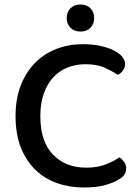

<svg xmlns="http://www.w3.org/2000/svg" viewBox="-20 -818 623 852"><path d="M535 -535Q535 -518 525.5 -505Q516 -492 503 -486Q477 -503 443.5 -518Q410 -533 359 -533Q315 -533 278.5 -518Q242 -503 215.5 -474Q189 -445 174 -402Q159 -359 159 -303Q159 -190 215 -132Q271 -74 363 -74Q412 -74 448 -88Q484 -102 510 -120Q521 -113 530.5 -100Q540 -87 540 -70Q540 -56 532.5 -44Q525 -32 508 -22Q486 -8 448 3Q410 14 352 14Q288 14 233 -5.5Q178 -25 137 -64.5Q96 -104 72.5 -163.5Q49 -223 49 -303Q49 -381 73 -441Q97 -501 137.5 -541Q178 -581 232 -601.5Q286 -622 347 -622Q390 -622 424.5 -614.5Q459 -607 483.5 -595Q508 -583 521.5 -567Q535 -551 535 -535ZM398 -738Q398 -712 381.5 -695Q365 -678 337 -678Q309 -678 292.5 -695Q276 -712 276 -738Q276 -764 292.5 -781Q309 -798 337 -798Q365 -798 381.5 -781Q398 -764 398 -738Z"/></svg>

Font: Baloo Bhai 2 Medium
Style: Regular
Weight: 500
Designer: Supriya Tembe, Noopur Datye and Ek Type
Foundry: Ek Type
Version: Version 1.640;PS 1.000;hotconv 16.6.51;makeotf.lib2.5.65220;